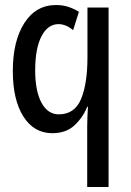

<svg xmlns="http://www.w3.org/2000/svg" viewBox="-20 -744 521 764"><path d="M327 0H412V-714H328V-516Q328 -411 302.5 -350Q277 -289 214 -289Q170 -289 145 -335.5Q120 -382 120 -464Q120 -551 145 -599.5Q170 -648 213 -648Q242 -648 271 -624L294 -697Q277 -708 254 -716Q231 -724 203 -724Q123 -724 77 -652.5Q31 -581 31 -461Q31 -347 73 -280.5Q115 -214 188 -214Q242 -214 275.5 -244.5Q309 -275 327 -319H330Q329 -302 328 -282.5Q327 -263 327 -243Z"/></svg>

Font: Noto Sans Display Condensed
Style: Regular
Weight: 400
Width: 3
Designer: Monotype Design Team
Foundry: Monotype Imaging Inc.
Version: Version 1.900